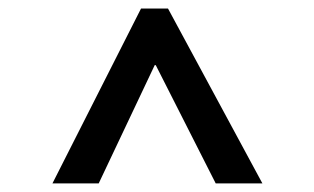

<svg xmlns="http://www.w3.org/2000/svg" viewBox="-20 -732 739 452"><path d="M312 -711.9H375.5L597.7 -300.3H487.8L346.7 -578.6H344.2L212.4 -300.3H103.5Z"/></svg>

Font: Selawik Semibold
Style: Regular
Weight: 600
Designer: Aaron Bell
Foundry: Microsoft Corporation
Version: Version 1.01